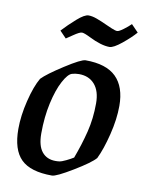

<svg xmlns="http://www.w3.org/2000/svg" viewBox="-76 -692 576 756"><g transform="rotate(10 212.0 -314.0)"><path d="M22 -149Q22 -202 37 -263Q52 -324 72 -358Q93 -380 156 -420.5Q219 -461 236 -461Q319 -461 358.5 -422Q398 -383 398 -307Q398 -254 382.5 -191.5Q367 -129 348 -90Q330 -69 265.5 -30Q201 9 184 9Q98 9 60 -28.5Q22 -66 22 -149ZM203 -51Q212 -52 229.5 -60.5Q247 -69 258 -76Q279 -132 292.5 -186Q306 -240 306 -301Q306 -350 283 -376.5Q260 -403 220 -403Q205 -403 192 -399Q176 -394 157.5 -359.5Q139 -325 126.5 -269Q114 -213 114 -147Q114 -98 133.5 -74Q153 -50 188 -50Q198 -50 203 -51ZM236 -554Q212 -566 203 -566Q194 -566 170 -549.5Q146 -533 144 -532L118 -559Q142 -585 171.5 -611Q201 -637 217 -637Q232 -637 251 -630Q270 -623 296 -611Q300 -609 315.5 -602.5Q331 -596 338 -596Q345 -596 362 -608.5Q379 -621 391 -633L419 -604Q400 -582 367.5 -555.5Q335 -529 319 -529Q286 -529 236 -554Z"/></g></svg>

Font: Grenze
Style: Italic
Weight: 400
Italic angle: -10°
Designer: Renata Polastri
Foundry: Omnibus-Type
Version: Version 1.002; ttfautohint (v1.8)